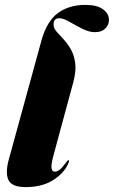

<svg xmlns="http://www.w3.org/2000/svg" viewBox="-20 -755 466 785"><path d="M329 -735Q377 -735 401.2 -717Q425.5 -699 425.5 -674Q425.5 -652.5 410.2 -638Q395 -623.5 368.5 -623.5Q343.5 -623.5 315.8 -637.8Q288 -652 263.2 -666.2Q238.5 -680.5 222.5 -680.5Q199 -680.5 199 -655Q199 -640 211 -626Q223 -612 239.2 -595Q255.5 -578 269.2 -554.2Q283 -530.5 287.5 -497.2Q292 -464 279 -416.5L199 -121Q188 -80 190.8 -66.5Q193.5 -53 204 -53Q214 -53 224.5 -61.5Q235 -70 250.5 -91Q255 -97 256.2 -98.5Q257.5 -100 259.5 -100Q265.5 -100 258.5 -85Q240.5 -45.5 195.8 -17.8Q151 10 85.5 10Q28 10 14.5 -19.2Q1 -48.5 16 -103L149.5 -589.5Q171.5 -668.5 217 -701.8Q262.5 -735 329 -735Z"/></svg>

Font: Fraunces 144pt S000 Black
Style: Italic
Weight: 900
Italic angle: -16°
Version: Version 1.000; ttfautohint (v1.8.3)